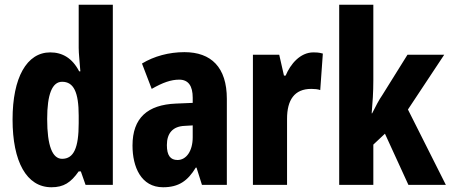

<svg xmlns="http://www.w3.org/2000/svg" viewBox="-20 -846 1901 810"><path d="M197 -56C249 -56 279 -76 312 -123H321L341 -66H456V-826H312V-644C312 -619 316 -589 319 -545H314C285 -601 243 -625 192 -625C93 -625 33 -519 33 -342C33 -164 92 -56 197 -56ZM242 -176C201 -176 179 -231 179 -344C179 -448 200 -501 242 -501C291 -501 312 -457 312 -358V-326C312 -222 291 -176 242 -176Z M758 -626C693 -626 630 -609 579 -578L620 -471C667 -498 702 -510 736 -510C775 -510 793 -483 793 -434V-412L722 -409C603 -404 539 -349 539 -232C539 -142 575 -56 668 -56C734 -56 772 -83 806 -139H809L832 -66H937V-429C937 -562 871 -626 758 -626ZM759 -315 793 -317V-267C793 -209 766 -171 729 -171C699 -171 684 -190 684 -234C684 -284 709 -313 759 -315Z M1302 -625C1246 -625 1205 -575 1185 -527H1178L1158 -615H1047V-66H1191V-345C1191 -424 1222 -471 1293 -471C1305 -471 1321 -470 1331 -466L1342 -620C1324 -625 1313 -625 1302 -625Z M1555 -507V-826H1411V-66H1555V-236L1604 -282L1703 -66H1861L1701 -384L1854 -615H1699L1593 -445C1577 -422 1567 -401 1550 -368H1548C1552 -415 1555 -456 1555 -507Z"/></svg>

Font: Noto Sans Malayalam UI ExtraCondensed ExtraBold
Style: Regular
Weight: 800
Width: 2
Designer: Jelle Bosma - Monotype Design Team
Foundry: Monotype Imaging Inc.
Version: Version 2.104